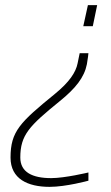

<svg xmlns="http://www.w3.org/2000/svg" viewBox="-20 -520 431 747"><path d="M322 -500 304 -418H341L358 -500ZM21 93C21 176 88 207 173 207C237 207 324 183 324 183V151C324 151 233 173 179 173C106 173 59 150 59 93C59 5 94 -30 212 -126C274 -176 308 -219 318 -270C322 -291 324 -313 324 -313H290L282 -274C275 -238 249 -200 194 -155C58 -44 21 -9 21 93Z"/></svg>

Font: RazerF5 Thin
Style: Italic
Weight: 250
Foundry: Razer Inc.
Version: Version 2